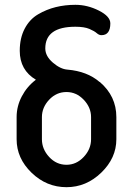

<svg xmlns="http://www.w3.org/2000/svg" viewBox="-20 -777 552 797"><path d="M393 -437H394Q463 -378 463 -291V-199Q463 -121 400.5 -60.5Q338 0 256 0Q173 0 111 -60Q49 -120 49 -199V-291Q49 -336 70.5 -377Q92 -418 129 -446Q62 -486 62 -566Q62 -619 82.5 -658Q103 -697 138 -717.5Q173 -738 211.5 -747.5Q250 -757 293 -757Q343 -757 390.5 -733Q438 -709 438 -680Q438 -631 401 -631Q391 -631 381.5 -639.5Q372 -648 351 -657Q330 -666 293 -666Q168 -666 168 -576Q168 -544 199.5 -517Q231 -490 260 -488Q342 -481 393 -437ZM358 -199V-291Q358 -331 327.5 -363Q297 -395 256 -395Q214 -395 184 -363Q154 -331 154 -291V-199Q154 -158 184 -125.5Q214 -93 256 -93Q297 -93 327.5 -125.5Q358 -158 358 -199Z"/></svg>

Font: AkaAcidDosis
Style: SemiBold
Weight: 600
Designer: Edgar Tolentino, Pablo Impallari, Igino Marini, Cyberella
Foundry: Edgar Tolentino, Pablo Impallari, Igino Marini, Cyberella
Version: Version 1.007